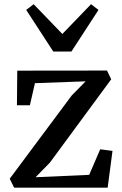

<svg xmlns="http://www.w3.org/2000/svg" viewBox="-20 -870 566 890"><path d="M377 -493 142 -484.5 118.5 -382H58.5L60 -542.5L476 -543L495.5 -502.5L211.5 -116.5L145 -48.5L393.5 -59.5L444.5 -178L501.5 -170.5L479 0H45.5L25 -41.5L312.5 -427.5ZM227 -631 101.5 -824 136 -850.5 269 -712.5 402 -850.5 436.5 -824 311 -631Z"/></svg>

Font: Merriweather 48pt Medium
Style: Regular
Weight: 500
Version: Version 2.100